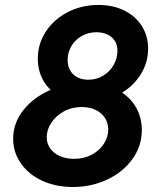

<svg xmlns="http://www.w3.org/2000/svg" viewBox="-20 -748 650 776"><path d="M33.2 -187Q33.2 -251 74.7 -303.2Q116.2 -355.5 184.6 -384.8Q159.7 -408.2 146.2 -440.4Q132.8 -472.7 132.8 -510.7Q132.8 -571.3 165.8 -621.1Q198.7 -670.9 254.9 -699.5Q311 -728 377.9 -728Q436.5 -728 482.2 -705.6Q527.8 -683.1 553.2 -642.8Q578.6 -602.5 578.6 -551.3Q578.6 -496.6 550.3 -450Q522 -403.3 473.6 -373.5Q512.2 -347.7 532.7 -308.6Q553.2 -269.5 553.2 -222.7Q553.2 -157.7 515.1 -105Q477.1 -52.2 413.1 -22.2Q349.1 7.8 274.4 7.8Q206.1 7.8 151.1 -17.3Q96.2 -42.5 64.7 -87.2Q33.2 -131.8 33.2 -187ZM417.5 -224.6Q417.5 -249.5 404.8 -270.3Q392.1 -291 367.7 -303.2Q343.3 -315.4 310.1 -315.4Q270 -315.4 237.8 -297.6Q205.6 -279.8 187.3 -251.7Q168.9 -223.6 168.9 -193.8Q168.9 -167.5 183.1 -147.7Q197.3 -127.9 222.4 -116.9Q247.6 -106 279.3 -106Q319.8 -106 351.3 -123Q382.8 -140.1 400.1 -167.5Q417.5 -194.8 417.5 -224.6ZM454.6 -542Q454.6 -578.1 430.7 -597.9Q406.7 -617.7 369.6 -617.7Q336.9 -617.7 310.3 -602.5Q283.7 -587.4 268.6 -561.8Q253.4 -536.1 253.4 -505.9Q253.4 -468.8 276.4 -447.3Q299.3 -425.8 336.9 -425.8Q371.1 -425.8 397.9 -442.6Q424.8 -459.5 439.7 -486.3Q454.6 -513.2 454.6 -542Z"/></svg>

Font: Reddit Sans Fudge
Style: Bold
Weight: 700
Italic angle: -11.25°
Designer: Stephen Hutchings
Version: Version 1.013